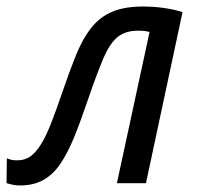

<svg xmlns="http://www.w3.org/2000/svg" viewBox="-61 -561 603 588"><path d="M0 7Q-13 7 -23.5 4.5Q-34 2 -41 0L-40 -76Q-33 -73 -25.5 -71.5Q-18 -70 -8 -70Q15 -70 32 -82Q49 -94 64.5 -119Q80 -144 95.5 -183.5Q111 -223 130 -279Q153 -346 173 -395Q193 -444 219 -476.5Q245 -509 282.5 -525Q320 -541 377 -541Q410 -541 441.5 -536.5Q473 -532 498 -524L386 0H297L397 -463Q391 -465 382 -466Q373 -467 362 -467Q323 -467 299 -447.5Q275 -428 255 -381Q235 -334 206 -249Q185 -187 165.5 -139.5Q146 -92 124 -59.5Q102 -27 72 -10Q42 7 0 7Z"/></svg>

Font: Noto Sans Display
Style: Italic
Weight: 400
Italic angle: -12°
Designer: Monotype Design Team
Foundry: Monotype Imaging Inc.
Version: Version 2.003